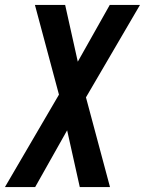

<svg xmlns="http://www.w3.org/2000/svg" viewBox="-38 -755 585 775"><path d="M-18 0 200 -373 103 -735H225L276 -506L405 -735H527L309 -362L406 0H284L233 -229L104 0Z"/></svg>

Font: Iosevka Web
Style: Bold Italic
Weight: 700
Italic angle: -9°
Monospace: yes
Designer: Belleve Invis
Foundry: Belleve Invis
Version: Version 28.0.3; ttfautohint (v1.8.3)